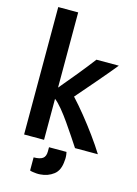

<svg xmlns="http://www.w3.org/2000/svg" viewBox="-144 -856 817 1144"><g transform="rotate(15 264.5 -284.0)"><path d="M231 67Q231 98 213.5 110.5Q196 123 158 123V204Q165 207 176 208.5Q187 210 198 211Q204 211 210.5 211.5Q217 212 222 211Q269 208 304 181Q339 154 342 93Q343 89 343 84Q343 79 343 72Q343 67 342 58.5Q341 50 339 41H231ZM523 6Q493 -42 454.5 -95Q416 -148 375.5 -198Q335 -248 297 -289Q347 -347 403.5 -412.5Q460 -478 507 -536H369Q332 -487 283.5 -427.5Q235 -368 191 -316V-780H68V6H191V-247Q212 -231 238 -199.5Q264 -168 290.5 -130Q317 -92 341 -56Q365 -20 382 6Z"/></g></svg>

Font: Repo DemiBold
Style: Regular
Weight: 600
Designer: Stefan Peev
Foundry: Context Ltd
Version: Version 1.502